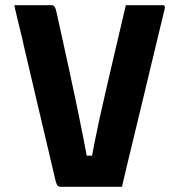

<svg xmlns="http://www.w3.org/2000/svg" viewBox="-20 -720 690 740"><path d="M178 -700Q183 -700 186.5 -698Q190 -696 192.5 -690.5Q195 -685 198 -672Q225 -551 244 -463Q263 -375 276.5 -310.5Q290 -246 300 -194.5Q310 -143 319 -95L285 -120H365L330 -95Q337 -133 345 -173.5Q353 -214 363.5 -262.5Q374 -311 388.5 -372.5Q403 -434 421.5 -514.5Q440 -595 465 -700Q500 -700 536 -700Q572 -700 607 -700Q609 -700 611.5 -699Q614 -698 615 -695Q616 -692 615 -687Q610 -666 597.5 -614.5Q585 -563 568.5 -494Q552 -425 534 -350Q516 -275 499 -205Q482 -135 469 -80.5Q456 -26 450 0Q387 0 325.5 0Q264 0 217 0Q206 0 202 -4.5Q198 -9 194 -24Q185 -62 174.5 -107Q164 -152 152 -202.5Q140 -253 127 -308.5Q114 -364 100 -423.5Q86 -483 71 -547Q66 -572 59.5 -597Q53 -622 47 -648Q41 -674 35 -700Q71 -700 108 -700Q145 -700 178 -700Z"/></svg>

Font: Recursive ExtraBold
Style: Regular
Weight: 800
Version: Version 1.085